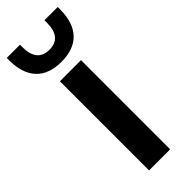

<svg xmlns="http://www.w3.org/2000/svg" viewBox="-275 -767 791 791"><g transform="rotate(-45 120.5 -371.0)"><path d="M58.6 -519.5H181.6V0H58.6ZM120.1 -571.3Q46.9 -571.3 9.3 -611.8Q-28.3 -652.3 -28.3 -728.5V-742.2H48.8V-728.5Q48.8 -641.6 120.1 -641.6Q191.4 -641.6 191.4 -728.5V-742.2H268.6V-728.5Q268.6 -652.3 231 -611.8Q193.4 -571.3 120.1 -571.3Z"/></g></svg>

Font: DINish
Style: Bold
Weight: 700
Designer: Bert Driehuis
Foundry: Playbeing
Version: Version 3.008; git-95204e4c-release